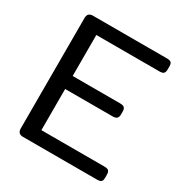

<svg xmlns="http://www.w3.org/2000/svg" viewBox="-159 -807 896 933"><g transform="rotate(30 289.5 -340.0)"><path d="M67 -30V-650Q67 -680 97 -680H513Q529 -680 535.5 -674Q542 -668 542 -653V-636Q542 -620 535.5 -613.5Q529 -607 513 -607H158V-377H425Q441 -377 448 -370.5Q455 -364 455 -349V-333Q455 -318 448 -311Q441 -304 425 -304H158V-73H513Q529 -73 535.5 -66.5Q542 -60 542 -44V-27Q542 -12 535.5 -6Q529 0 513 0H97Q67 0 67 -30Z"/></g></svg>

Font: Mitr Light
Style: Regular
Weight: 300
Designer: Thanarat Vachiruckul
Foundry: Cadson Demak
Version: Version 1.002